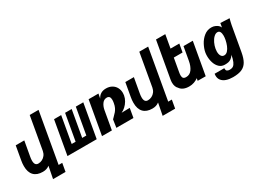

<svg xmlns="http://www.w3.org/2000/svg" viewBox="-39 -1666 3678 2731"><g transform="rotate(-30 1800.0 -300.0)"><path d="M198 19.5Q102 19.5 52.2 -32.8Q2.5 -85 2.5 -185.5Q2.5 -230 11 -276.5L50.5 -500.5H191L148 -259Q141.5 -223.5 141.5 -195.5Q141.5 -154 156.5 -134.2Q171.5 -114.5 201 -114.5Q234.5 -114.5 265 -129.8Q295.5 -145 316.5 -173.2Q337.5 -201.5 344.5 -239.5L438.5 -775H584L439.5 46H499L475 181.5H270L308.5 -16Q285 2 258.5 10.8Q232 19.5 198 19.5Z M1091.5 0H611.5L708.5 -550H825.5L749.5 -119H814L890 -550H998L922 -119H990L1066 -550H1188.5Z M1276 -550H1438L1423 -474.5Q1465 -559.5 1565.5 -559.5Q1619.5 -559.5 1660 -536.2Q1700.5 -513 1722 -473Q1743.5 -433 1743.5 -383.5Q1743.5 -363.5 1740 -344.5Q1732.5 -301.5 1709 -261.8Q1685.5 -222 1653 -192.5Q1620.5 -163 1586 -148.5L1721.5 -151L1695 0H1414.5L1434 -128L1451 -145Q1487 -180.5 1505.8 -202.5Q1524.5 -224.5 1538.5 -253.8Q1552.5 -283 1559.5 -324Q1564.5 -351.5 1564.5 -373.5Q1564.5 -441 1511 -441Q1463.5 -441 1434 -400.5Q1404.5 -360 1394.5 -304L1341 0H1179Z M1998 19.5Q1902 19.5 1852.2 -32.8Q1802.5 -85 1802.5 -185.5Q1802.5 -230 1811 -276.5L1850.5 -500.5H1991L1948 -259Q1941.5 -223.5 1941.5 -195.5Q1941.5 -154 1956.5 -134.2Q1971.5 -114.5 2001 -114.5Q2034.5 -114.5 2065 -129.8Q2095.5 -145 2116.5 -173.2Q2137.5 -201.5 2144.5 -239.5L2238.5 -775H2384L2239.5 46H2299L2275 181.5H2070L2108.5 -16Q2085 2 2058.5 10.8Q2032 19.5 1998 19.5Z M2459.5 -55.5Q2440.5 -73.5 2430.8 -100.2Q2421 -127 2421 -160.5Q2421 -184 2425.5 -210L2531 -806.5H2683.5L2645.5 -591H2789.5L2766 -457.5H2622L2583.5 -240Q2578 -209.5 2578 -189.5Q2578 -158 2591.8 -143.2Q2605.5 -128.5 2637 -128.5Q2697 -128.5 2733.5 -179Q2770 -229.5 2784 -309L2823 -529.5H2975.5L2882 0L2750.5 -1L2758 -40Q2728.5 -18 2690.5 -4.5Q2652.5 9 2608 9Q2555.5 9 2517.8 -7.8Q2480 -24.5 2459.5 -55.5Z M3007 63Q3007 45.5 3009.5 32.5H3169L3168 44.5Q3168 91 3228.5 91Q3261 91 3283.5 75.8Q3306 60.5 3322.8 22.2Q3339.5 -16 3352 -84.5L3347 -75Q3327.5 -46.5 3305.5 -31.2Q3283.5 -16 3259.5 -11Q3235.5 -6 3203.5 -6Q3149 -6 3112.8 -40.2Q3076.5 -74.5 3059.2 -127.8Q3042 -181 3042 -238.5Q3042 -269.5 3046.5 -295.5Q3056.5 -352.5 3089 -414.5Q3121.5 -476.5 3174.8 -519.2Q3228 -562 3295.5 -562Q3331 -562 3357.2 -550.2Q3383.5 -538.5 3400 -525Q3420 -508.5 3429 -485.5L3441 -552L3589 -545.5Q3582.5 -522 3575.8 -494.5Q3569 -467 3565.5 -447.5L3494 -43.5Q3477.5 50.5 3446 104.2Q3414.5 158 3359.5 182Q3304.5 206 3214.5 206Q3153 206 3106.2 190Q3059.5 174 3033.2 141.8Q3007 109.5 3007 63ZM3384.5 -306.5Q3391.5 -342.5 3391.5 -374Q3391.5 -413 3379 -436.5Q3366.5 -460 3338.5 -460Q3308 -460 3278.5 -432Q3249 -404 3227.8 -359.5Q3206.5 -315 3198.5 -268Q3194.5 -243 3194.5 -224Q3194.5 -179.5 3211.2 -152.2Q3228 -125 3260 -125Q3292 -125 3317.2 -152.2Q3342.5 -179.5 3359.2 -221Q3376 -262.5 3384.5 -306.5Z"/></g></svg>

Font: JuliaMono Black
Style: Italic
Weight: 900
Italic angle: -9°
Monospace: yes
Designer: cormullion
Foundry: corm
Version: Version 0.057; ttfautohint (v1.8.4)